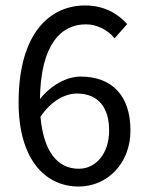

<svg xmlns="http://www.w3.org/2000/svg" viewBox="-20 -670 537 702"><path d="M261 -328C340 -328 379 -276 379 -193C379 -109 331 -53 268 -53C188 -53 139 -119 128 -243C168 -303 220 -328 261 -328ZM268 12C371 12 457 -71 457 -193C457 -324 386 -390 275 -390C223 -390 166 -358 126 -308C129 -511 205 -581 294 -581C334 -581 374 -561 399 -530L445 -582C410 -621 360 -650 291 -650C164 -650 48 -551 48 -295C48 -90 143 12 268 12Z"/></svg>

Font: DAIFUKU Sans
Style: Regular
Weight: 400
Designer: Original font ‘Source Han Sans JP’ : Paul D. Hunt
Foundry: Daifuku
Version: Version 1.000